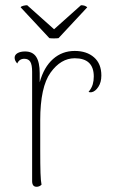

<svg xmlns="http://www.w3.org/2000/svg" viewBox="-20 -707 453 735"><path d="M368 -418Q368 -392 356.5 -374.5Q345 -357 331 -354Q324 -353 319 -355Q331 -370 335 -384Q339 -398 339 -414Q339 -484 266 -484Q213 -484 173.5 -429Q134 -374 134 -247V-132Q134 -76 135 -45Q136 -14 139 0Q131 8 120 8Q103 8 103 -14V-432Q103 -459 96 -470.5Q89 -482 73 -482Q54 -482 46 -464Q36 -475 36 -486Q36 -497 47 -503.5Q58 -510 76 -510Q105 -510 118.5 -489.5Q132 -469 132 -427V-392Q148 -450 183 -481Q218 -512 266 -512Q312 -512 340 -487.5Q368 -463 368 -418ZM187 -595 290 -687Q306 -687 314 -679L204 -561Q198 -560 186 -560Q175 -560 169 -561L59 -679Q61 -683 69.5 -685Q78 -687 84 -687Z"/></svg>

Font: Arima Madurai Thin
Style: Regular
Weight: 250
Designer: Joana Correia and Natanael Gama
Foundry: NDISCOVER
Version: Version 1.019; ttfautohint (v1.5) -l 7 -r 28 -G 50 -x 13 -D 